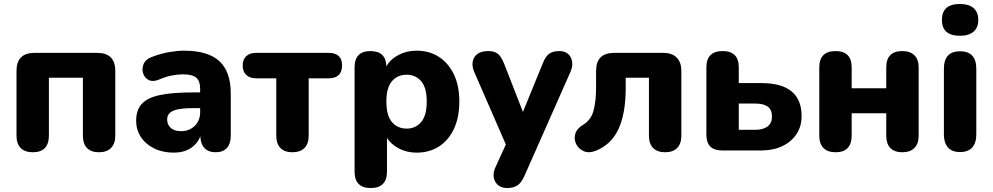

<svg xmlns="http://www.w3.org/2000/svg" viewBox="-20 -757 4995 966"><path d="M145 9Q105 9 84 -12.5Q63 -34 63 -74V-400Q63 -491 154 -491H469Q560 -491 560 -400V-74Q560 -34 538.5 -12.5Q517 9 478 9Q438 9 417.5 -12.5Q397 -34 397 -74V-366H226V-74Q226 -34 206 -12.5Q186 9 145 9Z M855 11Q799 11 756 -10Q713 -31 689 -67.5Q665 -104 665 -149Q665 -203 693 -234Q721 -265 783.5 -278.5Q846 -292 949 -292H987V-309Q987 -349 967.5 -366Q948 -383 901 -383Q874 -383 843.5 -377Q813 -371 776 -355Q746 -344 726 -355.5Q706 -367 699.5 -390Q693 -413 703 -436Q713 -459 743 -470Q790 -488 831.5 -495Q873 -502 907 -502Q1026 -502 1083.5 -449.5Q1141 -397 1141 -287V-74Q1141 -34 1121.5 -12.5Q1102 9 1065 9Q1029 9 1009 -12Q989 -33 988 -71Q973 -33 938.5 -11Q904 11 855 11ZM987 -213H950Q881 -213 851 -199.5Q821 -186 821 -156Q821 -130 839 -113.5Q857 -97 891 -97Q932 -97 959.5 -123.5Q987 -150 987 -193Z M1451 9Q1412 9 1391 -12.5Q1370 -34 1370 -74V-363H1269Q1237 -363 1219 -380Q1201 -397 1201 -428Q1201 -458 1219 -474.5Q1237 -491 1269 -491H1633Q1701 -491 1701 -428Q1701 -363 1633 -363H1533V-74Q1533 -34 1512 -12.5Q1491 9 1451 9Z M2026 -110Q2071 -110 2099 -143Q2127 -176 2127 -246Q2127 -316 2099 -348.5Q2071 -381 2026 -381Q1980 -381 1952 -348.5Q1924 -316 1924 -246Q1924 -176 1952 -143Q1980 -110 2026 -110ZM1845 189Q1764 189 1764 106V-418Q1764 -500 1844 -500Q1922 -500 1924 -423Q1944 -459 1985 -480.5Q2026 -502 2076 -502Q2140 -502 2188 -471Q2236 -440 2263.5 -383Q2291 -326 2291 -246Q2291 -167 2264 -109Q2237 -51 2188.5 -20Q2140 11 2076 11Q2028 11 1988 -9.5Q1948 -30 1927 -63V106Q1927 189 1845 189Z M2533 189Q2490 189 2472 157.5Q2454 126 2473 84L2525 -30L2366 -395Q2348 -437 2366.5 -468.5Q2385 -500 2438 -500Q2467 -500 2484.5 -486.5Q2502 -473 2517 -435L2611 -194L2710 -436Q2724 -473 2743 -486.5Q2762 -500 2794 -500Q2835 -500 2851.5 -468.5Q2868 -437 2850 -395L2619 127Q2603 163 2583 176Q2563 189 2533 189Z M3326 9Q3287 9 3266 -12.5Q3245 -34 3245 -74V-366H3128V-312Q3128 -188 3092.5 -109.5Q3057 -31 2979 1Q2944 15 2918 4Q2892 -7 2879.5 -31Q2867 -55 2874 -82Q2881 -109 2912 -128Q2953 -152 2966 -199.5Q2979 -247 2979 -317V-400Q2979 -491 3070 -491H3317Q3361 -491 3384.5 -467.5Q3408 -444 3408 -400V-74Q3408 -34 3387 -12.5Q3366 9 3326 9Z M3613 0Q3534 0 3534 -79V-418Q3534 -500 3616 -500Q3697 -500 3697 -418V-339H3810Q4013 -339 4013 -173Q4013 -121 3987.5 -82.5Q3962 -44 3916.5 -22Q3871 0 3810 0ZM3697 -104H3781Q3819 -104 3841.5 -120.5Q3864 -137 3864 -171Q3864 -205 3842.5 -220.5Q3821 -236 3781 -236H3697Z M4184 9Q4144 9 4123 -12.5Q4102 -34 4102 -74V-418Q4102 -500 4184 -500Q4265 -500 4265 -418V-313H4439V-418Q4439 -500 4520 -500Q4559 -500 4580.5 -479Q4602 -458 4602 -418V-74Q4602 -34 4580.5 -12.5Q4559 9 4520 9Q4480 9 4459.5 -12.5Q4439 -34 4439 -74V-187H4265V-74Q4265 -34 4245 -12.5Q4225 9 4184 9Z M4810 8Q4770 8 4749.5 -15Q4729 -38 4729 -80V-411Q4729 -499 4810 -499Q4892 -499 4892 -411V-80Q4892 -38 4871.5 -15Q4851 8 4810 8ZM4810 -577Q4719 -577 4719 -657Q4719 -737 4810 -737Q4854 -737 4878 -716.5Q4902 -696 4902 -657Q4902 -618 4878 -597.5Q4854 -577 4810 -577Z"/></svg>

Font: Chiron GoRound TC EB
Style: Regular
Weight: 700
Designer: Ryoko NISHIZUKA 西塚涼子 (kana, bopomofo & ideographs); Paul D. Hunt (Latin, Greek & Cyrillic); Sandoll Communications 산돌커뮤니
Foundry: Adobe
Version: Version 1.000;hotconv 1.1.1;makeotfexe 2.6.0